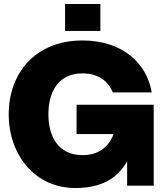

<svg xmlns="http://www.w3.org/2000/svg" viewBox="-20 -936 839 968"><path d="M360 12C491 12 573 -37 621 -123V0H755V-408H366V-260H553C526 -192 475 -154 396 -154C271 -154 224 -251 224 -360C224 -469 271 -566 396 -566C477 -566 526 -526 549 -470H745C720 -621 593 -732 396 -732C156 -732 24 -565 24 -360C24 -155 156 12 360 12ZM308 -780H486V-916H308Z"/></svg>

Font: Aspekta 850
Style: Regular
Weight: 850
Designer: Ivo Dolenc
Version: Version 2.000